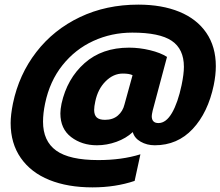

<svg xmlns="http://www.w3.org/2000/svg" viewBox="-20 -734 953 830"><path d="M26 -202Q26 -237 36 -287Q62 -412 137 -509Q212 -606 325.5 -660Q439 -714 578 -714Q680 -714 755.5 -683Q831 -652 872 -592Q913 -532 913 -448Q913 -410 904 -366Q879 -247 813 -176.5Q747 -106 649 -106Q615 -106 588 -121.5Q561 -137 554 -163Q525 -136 483.5 -121Q442 -106 399 -106Q334 -106 287.5 -141.5Q241 -177 241 -244Q241 -261 246 -286Q270 -394 345.5 -461Q421 -528 538 -528Q583 -528 628.5 -517Q674 -506 702 -488L640 -256Q636 -238 636 -232Q636 -202 665 -202Q698 -202 723.5 -246Q749 -290 765 -366Q775 -414 775 -445Q775 -522 722.5 -557.5Q670 -593 552 -593Q462 -593 383.5 -557Q305 -521 250 -452Q195 -383 175 -287Q166 -244 166 -208Q166 -124 223 -83Q280 -42 405 -42Q507 -42 587 -67L562 48Q479 76 380 76Q273 76 193.5 44Q114 12 70 -51Q26 -114 26 -202ZM518 -282 553 -409Q539 -416 511 -416Q470 -416 436.5 -382.5Q403 -349 392 -296Q387 -273 387 -259Q387 -237 398 -226.5Q409 -216 434 -216Q468 -216 489.5 -234.5Q511 -253 518 -282Z"/></svg>

Font: Prompt
Style: Bold Italic
Weight: 700
Italic angle: -12°
Designer: Katatrad Team
Foundry: CadsonDemak
Version: Version 1.001